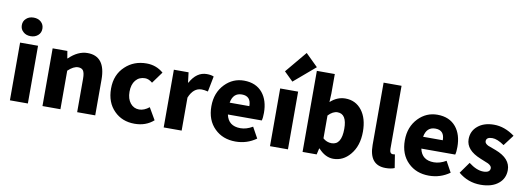

<svg xmlns="http://www.w3.org/2000/svg" viewBox="-69 -1401 5120 1864"><g transform="rotate(10 2490.5 -469.5)"><path d="M72 -569H249V0H72ZM88 -674Q59 -699 59 -739Q59 -780 88 -805Q116 -831 161 -831Q205 -831 234 -805Q262 -779 262 -739Q262 -699 234 -674Q205 -648 161 -648Q116 -648 88 -674Z M393 -569H538L550 -498H554Q641 -583 736 -583Q913 -583 913 -352V0H735V-330Q735 -387 719 -410Q704 -431 669 -431Q624 -431 570 -380V0H393Z M1101 -65Q1019 -146 1019 -284Q1019 -421 1109 -504Q1193 -583 1318 -583Q1413 -583 1484 -522L1401 -408Q1364 -439 1328 -439Q1270 -439 1235 -397Q1201 -355 1201 -284Q1201 -214 1235 -172Q1269 -130 1322 -130Q1371 -130 1421 -170L1489 -53Q1414 14 1302 14Q1179 14 1101 -65Z M1588 -569H1733L1745 -470H1749Q1811 -583 1911 -583Q1953 -583 1980 -571L1950 -418Q1914 -427 1888 -427Q1806 -427 1765 -325V0H1588Z M2091 -65Q2008 -146 2008 -284Q2008 -417 2091 -503Q2169 -583 2278 -583Q2397 -583 2462 -504Q2522 -430 2522 -308Q2522 -258 2514 -232H2180Q2203 -122 2322 -122Q2381 -122 2442 -158L2501 -51Q2410 14 2297 14Q2171 14 2091 -65ZM2371 -348Q2371 -447 2281 -447Q2194 -447 2177 -348Z M2636 -569H2813V0H2636ZM2653 -741 2830 -953 2951 -834 2741 -655Z M3114 -61H3110L3096 0H2957V-799H3134V-607L3130 -522Q3197 -583 3277 -583Q3379 -583 3440 -504Q3500 -426 3500 -295Q3500 -154 3426 -67Q3358 14 3261 14Q3182 14 3114 -61ZM3317 -291Q3317 -438 3225 -438Q3179 -438 3134 -390V-165Q3171 -132 3219 -132Q3317 -132 3317 -291Z M3615 -185V-799H3792V-178Q3792 -130 3824 -130Q3834 -130 3844 -132L3865 -1Q3829 14 3777 14Q3615 14 3615 -185Z M3998 -65Q3915 -146 3915 -284Q3915 -417 3998 -503Q4076 -583 4185 -583Q4304 -583 4369 -504Q4429 -430 4429 -308Q4429 -258 4421 -232H4087Q4110 -122 4229 -122Q4288 -122 4349 -158L4408 -51Q4317 14 4204 14Q4078 14 3998 -65ZM4278 -348Q4278 -447 4188 -447Q4101 -447 4084 -348Z M4494 -66 4573 -177Q4651 -117 4717 -117Q4784 -117 4784 -162Q4784 -184 4749 -203Q4739 -208 4671 -235Q4523 -294 4523 -402Q4523 -483 4584 -533Q4644 -583 4743 -583Q4848 -583 4947 -510L4867 -404Q4798 -452 4749 -452Q4689 -452 4689 -411Q4689 -389 4722 -372Q4733 -367 4800 -343Q4950 -286 4950 -172Q4950 -90 4890 -40Q4826 14 4713 14Q4589 14 4494 -66Z"/></g></svg>

Font: Source Han Sans CN Heavy
Style: Bold
Weight: 900
Designer: Ryoko NISHIZUKA (kana & ideographs); Paul D. Hunt (Latin, Greek & Cyrillic); Wenlong ZHANG (bopomofo); Sandoll Communica
Foundry: Adobe Systems Incorporated
Version: Version 1.000;PS 1;hotconv 1.0.78;makeotf.lib2.5.61930